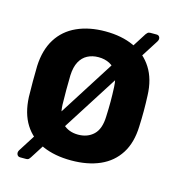

<svg xmlns="http://www.w3.org/2000/svg" viewBox="-120 -867 952 1035"><g transform="rotate(15 356.0 -350.0)"><path d="M356 10Q264 10 196 -20Q128 -50 90 -110.5Q52 -171 48 -262Q47 -305 47 -348.5Q47 -392 48 -435Q52 -525 90.5 -586.5Q129 -648 197.5 -679Q266 -710 356 -710Q447 -710 515 -679Q583 -648 622 -586.5Q661 -525 664 -435Q666 -392 666 -348.5Q666 -305 664 -262Q661 -171 622.5 -110.5Q584 -50 516 -20Q448 10 356 10ZM356 -134Q409 -134 442.5 -166Q476 -198 478 -268Q480 -312 480 -351Q480 -390 478 -432Q476 -479 460.5 -508.5Q445 -538 418 -552Q391 -566 356 -566Q322 -566 295 -552Q268 -538 252 -508.5Q236 -479 234 -432Q233 -390 233 -351Q233 -312 234 -268Q237 -198 270.5 -166Q304 -134 356 -134ZM87 65Q74 65 69 53.5Q64 42 72 29L568 -751Q570 -754 575.5 -759.5Q581 -765 591 -765H626Q639 -765 643.5 -754Q648 -743 640 -730L143 50Q141 53 136 59Q131 65 119 65Z"/></g></svg>

Font: Rubik Light
Style: Bold
Weight: 700
Version: Version 2.104